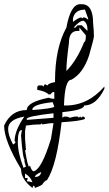

<svg xmlns="http://www.w3.org/2000/svg" viewBox="-98 -803 526 930"><path d="M290.5 -782.7H297.9Q353 -782.7 353 -691.4Q356.9 -653.3 356.9 -627Q356.9 -616.2 333.5 -534.7Q304.7 -447.3 247.1 -416.5Q215.8 -416.5 211.9 -292H220.2Q327.6 -292 407.7 -383.8V-373Q368.7 -292 309.6 -292Q309.6 -270 204.1 -259.8V-232.4L211.9 -238.3H220.2Q232.9 -238.3 239.3 -232.4L262.7 -238.3H278.3Q282.7 -238.3 282.7 -232.4L290.5 -238.3Q293.9 -238.3 293.9 -232.4L302.2 -238.3H306.2Q313.5 -236.3 313.5 -227.1Q291.5 -216.3 200.2 -210.9Q176.8 -1.5 129.4 69.8Q120.6 69.8 106 91.3Q93.3 100.1 70.8 107.4Q70.8 96.7 63 96.7L59.1 107.4Q3.9 65.4 3.9 15.6Q-78.1 -120.6 -78.1 -194.8Q-43.9 -270 31.7 -270Q31.7 -308.1 137.2 -329.6Q152.8 -324.2 165 -324.2V-356.9H157.2L145.5 -345.7H137.2Q123.5 -360.8 82.5 -367.7V-378.4Q83.5 -389.2 90.8 -389.2H106L113.8 -383.8Q115.2 -394.5 121.6 -394.5Q129.4 -389.2 133.3 -389.2Q133.3 -398.9 168.5 -405.3V-410.6Q168.5 -569.3 223.6 -669.4Q244.1 -782.7 290.5 -782.7ZM255.4 -712.9V-696.8Q283.2 -718.8 297.9 -718.8V-712.9L306.2 -718.8Q316.9 -718.8 329.1 -707.5V-712.9L313.5 -756.3Q263.7 -756.3 255.4 -712.9ZM258.8 -669.4H267.1L278.3 -680.7H297.9L325.7 -653.3V-659.2Q325.7 -691.9 306.2 -702.6Q287.6 -702.6 258.8 -669.4ZM286.6 -669.4V-653.3H278.3Q235.8 -653.3 235.8 -594.2Q223.6 -503.9 223.6 -459Q275.4 -512.2 309.6 -599.6Q317.9 -599.6 317.9 -631.8ZM59.1 -275.9V-270Q153.8 -276.9 165 -286.1L157.2 -308.1Q67.9 -298.8 59.1 -275.9ZM31.7 -227.1V-222.2L161.1 -232.4V-254.4Q31.7 -239.7 31.7 -227.1ZM-58.6 -178.7Q-58.6 -147.5 -34.7 -103Q-23.4 -108.9 -23.4 -113.8Q-23.4 -119.1 -27.3 -119.1Q-27.3 -170.4 20 -238.3Q-58.6 -224.6 -58.6 -178.7ZM98.1 -200.2H86.4Q66.9 -200.2 27.8 -194.8L23.4 -168V-130.4L27.8 -75.7H23.4Q36.6 4.9 43.5 4.9Q43.5 -0.5 47.4 -0.5Q55.2 23.9 63 26.4H66.9Q105 13.2 148.9 -130.4L161.1 -206.1H145.5L106 -200.2V-206.1ZM-11.7 -113.8Q-11.7 -63.5 16.1 10.3Q23.4 4.9 27.8 4.9Q20 -17.1 20 -27.3H23.4Q12.7 -27.3 3.9 -146.5L7.8 -172.9H3.9Q-11.7 -168 -11.7 -113.8ZM70.8 53.7H75.2Q95.7 53.7 102.1 31.7H98.1Q70.8 44.9 70.8 53.7ZM23.4 37.6V59.1H35.6V64L31.7 75.2Q43.5 75.2 59.1 80.1Q50.8 53.7 23.4 37.6Z"/></svg>

Font: Otrack
Style: Regular
Weight: 400
Designer: Sodina
Foundry: Sodina
Version: Version 2.10 June 16, 2016